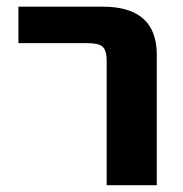

<svg xmlns="http://www.w3.org/2000/svg" viewBox="-20 -543 538 565"><path d="M34.2 -416V-523.4H282.2Q442.4 -523.4 441.4 -379.9V2H293.9V-363.3Q293.9 -394.5 282.2 -405.3Q270.5 -416 238.3 -416Z"/></svg>

Font: Nasu
Style: Bold
Weight: 700
Designer: Ryoko NISHIZUKA (kana &amp; ideographs); Paul D. Hunt (Latin, Greek &amp; Cyrillic); Wenlong ZHANG (bopomofo); Sandoll C
Version: Version 2014.1215